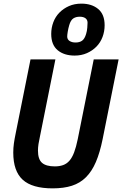

<svg xmlns="http://www.w3.org/2000/svg" viewBox="-20 -1025 673 1057"><path d="M285 -698 199 -269Q195 -252 192 -232.5Q189 -213 189 -196Q189 -148 211.5 -128.5Q234 -109 282 -109Q307 -109 327 -116Q347 -123 362 -140Q377 -157 388 -186Q399 -215 408 -259L496 -698H633L545 -259Q530 -185 508 -133.5Q486 -82 453.5 -49.5Q421 -17 376 -2.5Q331 12 270 12Q157 12 105 -35.5Q53 -83 53 -185Q53 -211 56.5 -235.5Q60 -260 66 -289L148 -698ZM391 -719Q333 -719 297.5 -748.5Q262 -778 262 -838Q262 -872 273.5 -902.5Q285 -933 307 -955.5Q329 -978 359.5 -991.5Q390 -1005 428 -1005Q485 -1005 520.5 -975.5Q556 -946 556 -886Q556 -852 544.5 -821.5Q533 -791 511 -768.5Q489 -746 458.5 -732.5Q428 -719 391 -719ZM396 -791Q418 -791 432 -801Q446 -811 454 -838Q459 -854 460.5 -872.5Q462 -891 462 -900Q462 -916 450.5 -924.5Q439 -933 419 -933Q398 -933 383.5 -923.5Q369 -914 361 -886Q356 -869 353 -851Q350 -833 350 -824Q350 -808 363 -799.5Q376 -791 396 -791Z"/></svg>

Font: IBM Plex Sans Cond
Style: Bold Italic
Weight: 700
Width: 3
Italic angle: -11°
Designer: Mike Abbink, Paul van der Laan, Pieter van Rosmalen
Foundry: Bold Monday
Version: Version 1.3